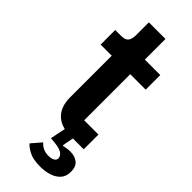

<svg xmlns="http://www.w3.org/2000/svg" viewBox="-283 -697 940 940"><g transform="rotate(45 187.0 -227.0)"><path d="M238 211Q189 211 161 196.5Q133 182 121 167L165 116Q174 128 190.5 136.5Q207 145 229 145Q248 145 260.5 138.5Q273 132 273 118Q273 106 259.5 94Q246 82 200 77L177 75L199 -32L245 0H237Q171 0 136.5 -34.5Q102 -69 102 -133V-421H25V-522H65Q94 -522 104.5 -535.5Q115 -549 115 -576V-665H230V-522H337V-421H230V-102H329V0H254L243 57L247 60Q258 57 269.5 55.5Q281 54 292 54Q322 54 342.5 70Q363 86 363 122Q363 154 345.5 173.5Q328 193 299.5 202Q271 211 238 211Z"/></g></svg>

Font: IBM Plex Sans SemiBold
Style: Regular
Weight: 600
Designer: Mike Abbink, Paul van der Laan, Pieter van Rosmalen
Foundry: Bold Monday
Version: Version 3.201